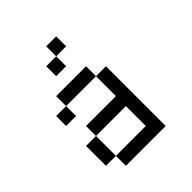

<svg xmlns="http://www.w3.org/2000/svg" viewBox="-176 -739 852 852"><g transform="rotate(-45 250.0 -312.5)"><path d="M62.5 -375H125V-312.5H62.5ZM62.5 -187.5H125V-62.5H62.5ZM312.5 -375H375V0H125V-62.5H312.5V-187.5H125V-250H312.5ZM125 -437.5H312.5V-375H125ZM187.5 -562.5H250V-500H187.5ZM250 -625H312.5V-562.5H250Z"/></g></svg>

Font: Pixel Operator Mono
Style: Regular
Weight: 400
Monospace: yes
Designer: Jayvee Enaguas (HarvettFox96)
Version: 2016.04.25